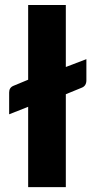

<svg xmlns="http://www.w3.org/2000/svg" viewBox="-20 -769 389 789"><path d="M250.5 -493.7 335 -525.9V-439Q335 -415.5 314.9 -408.2L250.5 -381.8V0H95.7V-330.1L17.6 -299.3V-389.2Q17.6 -409.2 35.6 -416.5L95.7 -441.4V-748.5H250.5Z"/></svg>

Font: Lato-ExtraBold
Style: Regular
Weight: 500
Designer: Lukasz Dziedzic with Adam Twardoch and Botio Nikoltchev
Foundry: tyPoland Lukasz Dziedzic
Version: ""